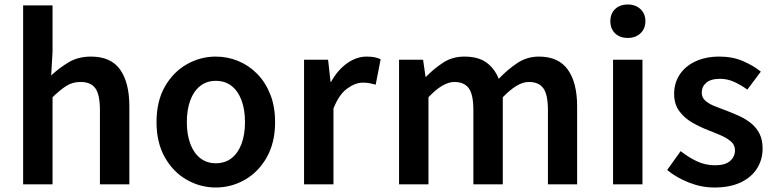

<svg xmlns="http://www.w3.org/2000/svg" viewBox="-20 -821 3450 855"><path d="M83 0V-797H214V-591L208 -485Q243 -518 285.5 -543.5Q328 -569 385 -569Q474 -569 515 -511Q556 -453 556 -348V0H425V-331Q425 -400 404.5 -428Q384 -456 339 -456Q303 -456 275.5 -438.5Q248 -421 214 -388V0Z M941 14Q872 14 811.5 -20.5Q751 -55 714 -120.5Q677 -186 677 -277Q677 -370 714 -435Q751 -500 811.5 -534.5Q872 -569 941 -569Q993 -569 1040.5 -549.5Q1088 -530 1125 -492.5Q1162 -455 1183.5 -401Q1205 -347 1205 -277Q1205 -186 1168 -120.5Q1131 -55 1070.5 -20.5Q1010 14 941 14ZM941 -94Q982 -94 1011 -116.5Q1040 -139 1055.5 -180.5Q1071 -222 1071 -277Q1071 -333 1055.5 -374.5Q1040 -416 1011 -438.5Q982 -461 941 -461Q901 -461 872 -438.5Q843 -416 827.5 -374.5Q812 -333 812 -277Q812 -222 827.5 -180.5Q843 -139 872 -116.5Q901 -94 941 -94Z M1334 0V-555H1441L1452 -456H1454Q1484 -510 1526 -539.5Q1568 -569 1612 -569Q1634 -569 1648.5 -566Q1663 -563 1675 -557L1653 -444Q1638 -448 1625.5 -450.5Q1613 -453 1595 -453Q1563 -453 1526.5 -427Q1490 -401 1465 -338V0Z M1757 0V-555H1864L1875 -479H1877Q1913 -516 1954 -542.5Q1995 -569 2048 -569Q2109 -569 2145.5 -543Q2182 -517 2201 -470Q2241 -512 2284 -540.5Q2327 -569 2380 -569Q2467 -569 2508.5 -511Q2550 -453 2550 -348V0H2420V-331Q2420 -400 2399.5 -428Q2379 -456 2335 -456Q2309 -456 2280.5 -439Q2252 -422 2219 -388V0H2088V-331Q2088 -400 2067.5 -428Q2047 -456 2003 -456Q1978 -456 1949 -439Q1920 -422 1888 -388V0Z M2710 0V-555H2841V0ZM2776 -652Q2740 -652 2719 -672.5Q2698 -693 2698 -727Q2698 -760 2719 -780.5Q2740 -801 2776 -801Q2810 -801 2832 -780.5Q2854 -760 2854 -727Q2854 -693 2832 -672.5Q2810 -652 2776 -652Z M3161 14Q3104 14 3048 -8Q2992 -30 2951 -64L3011 -148Q3048 -119 3085 -102Q3122 -85 3164 -85Q3209 -85 3231 -104Q3253 -123 3253 -152Q3253 -175 3235.5 -190.5Q3218 -206 3190.5 -218Q3163 -230 3134 -241Q3098 -255 3063 -275Q3028 -295 3005 -326Q2982 -357 2982 -403Q2982 -451 3006.5 -488.5Q3031 -526 3076.5 -547.5Q3122 -569 3184 -569Q3242 -569 3288.5 -549Q3335 -529 3368 -502L3308 -422Q3279 -443 3249 -456.5Q3219 -470 3187 -470Q3145 -470 3125 -452.5Q3105 -435 3105 -409Q3105 -387 3120.5 -373Q3136 -359 3162 -348.5Q3188 -338 3218 -327Q3247 -316 3275 -303Q3303 -290 3326 -271Q3349 -252 3362.5 -225Q3376 -198 3376 -159Q3376 -111 3351.5 -71.5Q3327 -32 3279 -9Q3231 14 3161 14Z"/></svg>

Font: Noto Sans JP Thin SemiBold
Style: Regular
Weight: 600
Version: Version 2.004-H2;hotconv 1.0.118;makeotfexe 2.5.65603